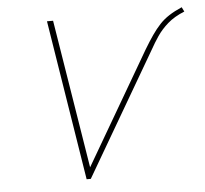

<svg xmlns="http://www.w3.org/2000/svg" viewBox="-43 -552 637 597"><g transform="rotate(-5 276.0 -253.5)"><path d="M545 -507Q522 -497 505 -486Q488 -475 475 -461Q462 -447 449.5 -429Q437 -411 422 -386L218 -36L143 -500H124L204 0H217L441 -384Q452 -404 465.5 -424Q479 -444 499.5 -462Q520 -480 552 -493Z"/></g></svg>

Font: Advent Pro Thin
Style: Italic
Weight: 250
Italic angle: -12°
Version: Version 3.000